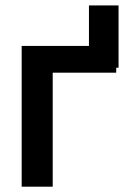

<svg xmlns="http://www.w3.org/2000/svg" viewBox="-20 -702 498 722"><path d="M425.8 -681.6V-447.3H314.5V-681.6ZM417 -529.3V-428.7H178.2V0H61.5V-529.3Z"/></svg>

Font: Inter Cardless Tabular Medium
Style: Regular
Weight: 500
Designer: Rasmus Andersson
Foundry: rsms
Version: Version 4.000;git-4fc901f